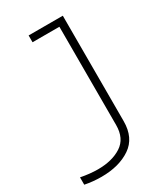

<svg xmlns="http://www.w3.org/2000/svg" viewBox="-308 -792 799 929"><g transform="rotate(-30 92.0 -327.5)"><path d="M203 -123Q203 -30 139 13.5Q75 57 -24 57Q-71 57 -116 48V7Q-64 17 -21 17Q59 17 110.5 -16.5Q162 -50 162 -125V-674H12V-712H203Z"/></g></svg>

Font: MuliDisplayVN ExtraLight
Style: Regular
Weight: 200
Designer: Vernon Adams
Foundry: Vernon Adams
Version: Version 2.100